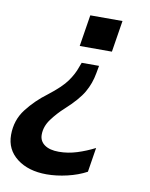

<svg xmlns="http://www.w3.org/2000/svg" viewBox="-102 -565 647 828"><g transform="rotate(10 221.5 -151.0)"><path d="M367 -505 345 -367H204L226 -505ZM159 203Q79 203 29 164.5Q-21 126 -21 62Q-21 -3 16.5 -51.5Q54 -100 104 -137Q161 -181 184 -213.5Q207 -246 217 -276L225 -297H301L295 -264Q287 -218 264.5 -179Q242 -140 187 -90Q157 -63 133 -30.5Q109 2 109 38Q109 66 131.5 82Q154 98 194 98Q234 98 273.5 85.5Q313 73 350 54L333 161Q296 181 249 192Q202 203 159 203Z"/></g></svg>

Font: Mulish
Style: Bold Italic
Weight: 700
Italic angle: -9°
Designer: Vernon Adams
Foundry: Vernon Adams
Version: Version 3.603; ttfautohint (v1.8.3)